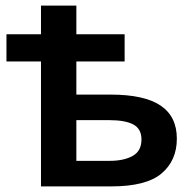

<svg xmlns="http://www.w3.org/2000/svg" viewBox="-20 -664 691 684"><path d="M252 -644V-542H424V-445H252V-327H374Q494 -327 552 -288Q610 -249 610 -170Q610 -92 555.5 -46Q501 0 377 0H126V-445H3V-542H126V-644ZM369 -236H252V-91H371Q421 -91 452.5 -108.5Q484 -126 484 -167Q484 -205 455 -220.5Q426 -236 369 -236Z"/></svg>

Font: Noto Sans SemiBold
Style: Regular
Weight: 600
Designer: Monotype Design Team
Foundry: Monotype Imaging Inc.
Version: Version 2.007